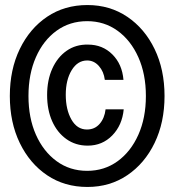

<svg xmlns="http://www.w3.org/2000/svg" viewBox="-20 -730 690 762"><path d="M328 -152Q280 -152 243.5 -178Q207 -204 187 -249Q167 -294 167 -353Q167 -412 187.5 -457.5Q208 -503 244.5 -528.5Q281 -554 329 -553Q387 -553 426 -514Q465 -475 470 -413H396Q392 -446 372.5 -468Q353 -490 326 -490Q288 -490 264.5 -451.5Q241 -413 241 -354Q241 -295 263.5 -255.5Q286 -216 325 -216Q356 -216 375.5 -238.5Q395 -261 399 -296H471Q465 -233 425.5 -192.5Q386 -152 328 -152ZM327 12Q236 12 167 -34.5Q98 -81 58.5 -162.5Q19 -244 19 -349Q19 -454 58.5 -535.5Q98 -617 167 -663.5Q236 -710 327 -710Q416 -710 485 -663.5Q554 -617 593.5 -535.5Q633 -454 633 -349Q633 -244 593.5 -162.5Q554 -81 485 -34.5Q416 12 327 12ZM326 -52Q394 -52 446.5 -90Q499 -128 529 -195Q559 -262 559 -349Q559 -436 529 -503Q499 -570 446.5 -608Q394 -646 326 -646Q257 -646 204.5 -608Q152 -570 122.5 -503Q93 -436 93 -349Q93 -262 122.5 -195.5Q152 -129 204.5 -90.5Q257 -52 326 -52Z"/></svg>

Font: Azeret Mono Thin Medium
Style: Regular
Weight: 500
Version: Version 1.002